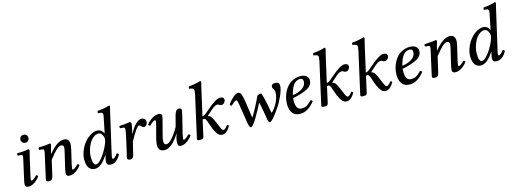

<svg xmlns="http://www.w3.org/2000/svg" viewBox="-9 -1526 6316 2366"><g transform="rotate(-15 3149.0 -343.5)"><path d="M252.9 -319.8 209 -124Q198.2 -80.1 198.2 -65.9Q198.2 -51.8 208 -51.8Q216.3 -51.8 236.1 -65.9Q255.9 -80.1 273.9 -101.1Q292 -101.1 297.9 -83Q225.6 9.8 151.9 9.8Q108.9 9.8 108.9 -30.8Q108.9 -46.9 125 -115.2L170.9 -320.8Q180.2 -361.8 180.2 -369.1Q180.2 -388.7 162.1 -390.1L122.1 -393.1Q117.2 -399.9 116.7 -408.2Q116.2 -416.5 121.1 -422.9Q213.4 -424.8 264.2 -436Q276.9 -436 276.9 -419.9Q276.9 -413.6 273.9 -402.3Q271 -391.1 264.6 -367.4Q258.3 -343.8 252.9 -319.8ZM202.1 -574.2Q202.1 -595.7 216.3 -609.9Q230.5 -624 252.9 -624Q275.4 -624 289.3 -609.9Q303.2 -595.7 303.2 -574.2Q303.2 -551.8 289.3 -537.4Q275.4 -522.9 252.9 -522.9Q230.5 -522.9 216.3 -537.4Q202.1 -551.8 202.1 -574.2Z M376.5 -12.2Q376.5 -13.7 383.8 -46.9L443.8 -316.9Q452.6 -354.5 452.6 -369.1Q452.6 -388.7 434.6 -390.1L394.5 -393.1Q390.1 -399.9 389.9 -408.2Q389.6 -416.5 394.5 -422.9Q495.1 -427.2 537.6 -436Q550.8 -436 550.8 -419.9Q550.8 -414.1 546.9 -402.1Q543 -390.1 536.4 -367.4Q529.8 -344.7 524.4 -319.8L522.5 -310.1H525.4Q583.5 -379.4 628.4 -409.2Q673.3 -439 715.8 -439Q785.6 -439 785.6 -358.9Q785.6 -342.8 772.5 -283.2L734.9 -124Q724.6 -71.8 724.6 -67.9Q724.6 -51.8 734.9 -51.8Q743.2 -51.8 762.9 -65.9Q782.7 -80.1 800.8 -101.1Q818.8 -101.1 824.7 -83Q752.4 9.8 675.8 9.8Q632.8 9.8 632.8 -25.9Q632.8 -53.7 648.4 -115.2L686.5 -274.9Q698.7 -326.2 698.7 -340.8Q698.7 -361.8 690.2 -369.4Q681.6 -377 663.6 -377Q616.7 -377 510.7 -235.8L466.8 -44.9Q460.9 -16.1 450 -3.2Q439 9.8 419.4 9.8Q395.5 9.8 386 4.4Q376.5 -1 376.5 -12.2Z M984.4 -148.9Q984.4 -39.1 1025.4 -39.1Q1055.7 -39.1 1100.3 -93.8Q1145 -148.4 1177.2 -215.1Q1209.5 -281.7 1210.4 -316.9Q1210.4 -344.7 1192.9 -372.3Q1175.3 -399.9 1147.5 -399.9Q1115.2 -399.9 1084.2 -375.5Q1053.2 -351.1 1032 -314Q1010.7 -276.9 997.6 -232.7Q984.4 -188.5 984.4 -148.9ZM897.5 -128.9Q897.5 -186 920.2 -243.4Q942.9 -300.8 977.8 -343.3Q1012.7 -385.7 1056.4 -412.4Q1100.1 -439 1141.1 -439Q1170.9 -439 1192.6 -422.6Q1214.4 -406.2 1224.1 -381.8H1225.1L1262.2 -563Q1269.5 -594.2 1269.5 -608.9Q1269.5 -628.9 1255.9 -635.5Q1242.2 -642.1 1209.5 -642.1Q1205.1 -656.7 1214.4 -671.9Q1246.1 -673.3 1293.2 -681.6Q1340.3 -689.9 1361.3 -698.2Q1374.5 -698.2 1374.5 -686Q1374 -684.6 1370.8 -671.4Q1367.7 -658.2 1361.8 -633.5Q1356 -608.9 1350.1 -583L1244.1 -121.1Q1234.4 -78.6 1234.4 -66.9Q1234.4 -58.6 1238.3 -55.2Q1242.2 -51.8 1246.1 -51.8Q1264.2 -51.8 1304.2 -104Q1320.3 -104 1328.1 -85.9Q1277.3 9.8 1201.2 9.8Q1149.4 9.8 1149.4 -36.1Q1149.4 -51.3 1159.2 -92.8L1165.5 -116.2L1162.1 -118.2Q1115.7 -50.8 1078.1 -20.5Q1040.5 9.8 998.5 9.8Q974.6 9.8 956.1 0.5Q937.5 -8.8 926.8 -22.9Q916 -37.1 909.2 -56.4Q902.3 -75.7 899.9 -93Q897.5 -110.4 897.5 -128.9Z M1411.1 -17.1Q1411.1 -23.9 1413.3 -32.5Q1415.5 -41 1418.9 -52.7Q1422.4 -64.5 1424.3 -71.8L1462.4 -242.2Q1485.4 -346.7 1485.4 -363.8Q1485.4 -389.2 1467.3 -390.1L1426.3 -393.1Q1421.9 -399.9 1421.6 -408.2Q1421.4 -416.5 1426.3 -422.9Q1501.5 -424.8 1555.2 -436Q1564.9 -436 1571 -429.2Q1577.1 -422.4 1577.1 -411.1Q1577.1 -397 1560.1 -320.8L1553.2 -290L1557.1 -289.1Q1590.3 -357.9 1631.1 -398.4Q1671.9 -439 1708.5 -439Q1730.5 -439 1745.8 -424.8Q1761.2 -410.6 1761.2 -390.1Q1761.2 -368.2 1748.5 -350.1Q1735.8 -332 1715.3 -332Q1697.3 -332 1680.2 -354Q1668 -366.2 1658.2 -366.2Q1628.9 -366.2 1535.2 -195.8L1504.4 -71.8Q1503.4 -66.9 1501 -54.9Q1498.5 -43 1496.8 -35.6Q1495.1 -28.3 1491.2 -18.3Q1487.3 -8.3 1482.4 -2.7Q1477.5 2.9 1469.2 7.1Q1460.9 11.2 1450.2 11.2Q1411.1 11.2 1411.1 -17.1Z M2081.1 -148.9 2079.1 -149.9Q1980 8.8 1886.7 8.8Q1851.6 8.8 1830.3 -10.7Q1809.1 -30.3 1809.1 -71.8Q1809.1 -99.1 1820.8 -150.9L1861.8 -306.2Q1874 -356 1874 -365.2Q1874 -377.9 1863.8 -377.9Q1854.5 -377.9 1833.3 -364Q1812 -350.1 1793.9 -329.1Q1775.9 -329.1 1770 -347.2Q1804.2 -391.1 1845.7 -415.5Q1887.2 -439.9 1925.8 -439.9Q1966.8 -439.9 1966.8 -409.2Q1966.8 -398.4 1957 -356.9L1903.8 -152.8Q1896 -119.6 1896 -97.2Q1896 -55.2 1926.8 -55.2Q1960 -55.2 2005.1 -107.4Q2050.3 -159.7 2090.8 -232.9L2125 -363.8Q2143.6 -439.9 2182.1 -439.9Q2218.8 -439.9 2218.8 -415Q2218.8 -409.2 2207 -352.1L2150.9 -125Q2141.1 -73.2 2141.1 -66.9Q2141.1 -53.2 2149.9 -53.2Q2159.2 -53.2 2178.7 -67.1Q2198.2 -81.1 2216.8 -102.1Q2234.4 -102.1 2240.7 -83Q2168.5 9.8 2095.7 9.8Q2072.8 9.8 2064.5 -1.2Q2056.2 -12.2 2056.2 -34.2Q2056.2 -82.5 2081.1 -148.9Z M2435.5 -234.9 2389.6 -27.8Q2383.8 0 2354.5 0H2325.7Q2317.4 0 2310.1 -6.6Q2302.7 -13.2 2305.7 -22.9L2426.8 -563Q2432.6 -594.7 2432.6 -607.9Q2432.6 -623.5 2418.7 -631.8Q2404.8 -640.1 2372.6 -643.1Q2369.6 -658.2 2377.4 -671.9Q2466.8 -679.7 2524.4 -699.2Q2538.6 -699.2 2538.6 -687Q2525.4 -637.7 2513.7 -583L2443.4 -272.9Q2466.8 -272.9 2499.5 -301.8Q2501 -302.7 2503.4 -305.4Q2505.9 -308.1 2507.3 -309.1L2540.5 -336.9Q2594.2 -384.8 2638.7 -411.9Q2683.1 -439 2707.5 -439Q2758.3 -439 2759.8 -401.9Q2759.8 -382.3 2744.9 -364.7Q2730 -347.2 2711.4 -347.2Q2706.1 -347.2 2701.4 -347.9Q2696.8 -348.6 2692.9 -350.1Q2689 -351.6 2686.8 -352.5Q2684.6 -353.5 2680.7 -356Q2676.8 -358.4 2675.8 -358.9Q2665 -365.2 2654.8 -365.2Q2629.9 -365.2 2586.4 -330.1Q2573.2 -318.4 2558.6 -305.2L2509.8 -262.2V-257.8Q2514.6 -256.8 2518.8 -255.1Q2522.9 -253.4 2526.1 -252.2Q2529.3 -251 2532.7 -248.5Q2536.1 -246.1 2538.1 -244.9Q2540 -243.7 2543.2 -239.7Q2546.4 -235.8 2547.6 -234.9Q2548.8 -233.9 2551.8 -228.8Q2554.7 -223.6 2555.4 -222.4Q2556.2 -221.2 2559.8 -214.8Q2563.5 -208.5 2564.5 -207Q2572.8 -190.4 2573.7 -189Q2608.9 -105.5 2619.6 -82Q2621.6 -76.2 2624.5 -71.8Q2628.4 -63 2631.8 -57.6Q2635.3 -52.2 2641.1 -48.1Q2647 -43.9 2654.8 -43.9Q2663.1 -43.9 2677.5 -56.6Q2691.9 -69.3 2706.5 -90.8Q2717.8 -90.8 2729.5 -77.1Q2682.6 8.3 2624.5 9.8Q2617.7 9.8 2614.7 8.8Q2588.4 6.8 2567.9 -16.8Q2547.4 -40.5 2523.4 -92.8Q2514.2 -113.3 2499.8 -158.7Q2485.4 -204.1 2475.6 -221.2Q2466.8 -236.8 2455.6 -236.8Q2442.4 -236.8 2435.5 -234.9Z M3164.1 -251 3159.2 -250Q3129.4 -187.5 3074.7 -94.5Q3020 -1.5 2993.2 9.8Q2985.8 12.2 2983.9 12.2Q2967.3 8.8 2957 -53.2L2918.9 -295.9Q2913.1 -329.1 2908.2 -342Q2903.3 -355 2897 -355Q2874.5 -355 2828.1 -307.1Q2808.6 -308.6 2805.2 -327.1Q2834.5 -369.1 2872.3 -402.8Q2910.2 -436.5 2935.1 -438Q2940.9 -439.5 2947.3 -438Q2969.2 -434.1 2980.7 -404.3Q2992.2 -374.5 3002 -309.1L3031.2 -103L3035.2 -102.1Q3056.2 -133.3 3095.7 -206.5Q3135.3 -279.8 3164.1 -346.2Q3191.4 -357.9 3216.3 -357.9Q3227.1 -331.5 3241.2 -271Q3258.3 -198.7 3275.9 -98.1L3283.2 -96.2Q3325.7 -138.7 3355 -196.3Q3384.3 -253.9 3389.2 -310.1Q3390.1 -314 3390.1 -321.8Q3390.1 -350.1 3369.1 -381.8Q3364.3 -388.2 3364.3 -401.9Q3364.3 -419.9 3377 -429.4Q3389.6 -439 3412.1 -439Q3414.1 -439 3415 -438Q3466.3 -438 3466.3 -392.1Q3466.3 -341.8 3428.7 -259.8Q3391.1 -177.7 3354 -127Q3260.3 12.2 3227.1 12.2Q3215.3 12.2 3207.8 -14.6Q3200.2 -41.5 3200.2 -61Q3183.6 -165 3164.1 -251Z M3761.2 -367.2Q3761.2 -388.7 3751.7 -397.2Q3742.2 -405.8 3721.2 -405.8Q3701.7 -405.8 3685.1 -398.9Q3668.5 -392.1 3650.1 -375Q3631.8 -357.9 3615.7 -323Q3599.6 -288.1 3586.9 -236.8Q3617.2 -240.7 3645 -249.3Q3672.9 -257.8 3700.4 -272.7Q3728 -287.6 3744.6 -312Q3761.2 -336.4 3761.2 -367.2ZM3580.1 -199.2Q3579.1 -191.4 3579.1 -165Q3579.1 -103 3597.7 -76.4Q3616.2 -49.8 3651.4 -49.8Q3688.5 -49.8 3713.4 -62.7Q3738.3 -75.7 3780.3 -118.2Q3796.9 -118.2 3804.2 -101.1Q3718.3 9.8 3618.2 9.8Q3552.2 9.8 3520.3 -32.7Q3488.3 -75.2 3488.3 -146Q3488.3 -184.1 3497.1 -223.6Q3505.9 -263.2 3525.6 -302.2Q3545.4 -341.3 3573.5 -371.3Q3601.6 -401.4 3644 -420.2Q3686.5 -439 3737.3 -439Q3778.3 -439 3807.6 -418.5Q3836.9 -397.9 3836.9 -363.8Q3836.9 -346.2 3834.2 -333.3Q3831.5 -320.3 3817.1 -300.3Q3802.7 -280.3 3777.1 -264.6Q3751.5 -249 3700.9 -231.2Q3650.4 -213.4 3580.1 -199.2Z M4022 -234.9 3976.1 -27.8Q3970.2 0 3940.9 0H3912.1Q3903.8 0 3896.5 -6.6Q3889.2 -13.2 3892.1 -22.9L4013.2 -563Q4019 -594.7 4019 -607.9Q4019 -623.5 4005.1 -631.8Q3991.2 -640.1 3959 -643.1Q3956.1 -658.2 3963.9 -671.9Q4053.2 -679.7 4110.8 -699.2Q4125 -699.2 4125 -687Q4111.8 -637.7 4100.1 -583L4029.8 -272.9Q4053.2 -272.9 4085.9 -301.8Q4087.4 -302.7 4089.8 -305.4Q4092.3 -308.1 4093.8 -309.1L4127 -336.9Q4180.7 -384.8 4225.1 -411.9Q4269.5 -439 4293.9 -439Q4344.7 -439 4346.2 -401.9Q4346.2 -382.3 4331.3 -364.7Q4316.4 -347.2 4297.9 -347.2Q4292.5 -347.2 4287.8 -347.9Q4283.2 -348.6 4279.3 -350.1Q4275.4 -351.6 4273.2 -352.5Q4271 -353.5 4267.1 -356Q4263.2 -358.4 4262.2 -358.9Q4251.5 -365.2 4241.2 -365.2Q4216.3 -365.2 4172.9 -330.1Q4159.7 -318.4 4145 -305.2L4096.2 -262.2V-257.8Q4101.1 -256.8 4105.2 -255.1Q4109.4 -253.4 4112.5 -252.2Q4115.7 -251 4119.1 -248.5Q4122.6 -246.1 4124.5 -244.9Q4126.5 -243.7 4129.6 -239.7Q4132.8 -235.8 4134 -234.9Q4135.3 -233.9 4138.2 -228.8Q4141.1 -223.6 4141.8 -222.4Q4142.6 -221.2 4146.2 -214.8Q4149.9 -208.5 4150.9 -207Q4159.2 -190.4 4160.2 -189Q4195.3 -105.5 4206.1 -82Q4208 -76.2 4210.9 -71.8Q4214.8 -63 4218.3 -57.6Q4221.7 -52.2 4227.5 -48.1Q4233.4 -43.9 4241.2 -43.9Q4249.5 -43.9 4263.9 -56.6Q4278.3 -69.3 4293 -90.8Q4304.2 -90.8 4315.9 -77.1Q4269 8.3 4210.9 9.8Q4204.1 9.8 4201.2 8.8Q4174.8 6.8 4154.3 -16.8Q4133.8 -40.5 4109.9 -92.8Q4100.6 -113.3 4086.2 -158.7Q4071.8 -204.1 4062 -221.2Q4053.2 -236.8 4042 -236.8Q4028.8 -236.8 4022 -234.9Z M4519.5 -234.9 4473.6 -27.8Q4467.8 0 4438.5 0H4409.7Q4401.4 0 4394 -6.6Q4386.7 -13.2 4389.6 -22.9L4510.7 -563Q4516.6 -594.7 4516.6 -607.9Q4516.6 -623.5 4502.7 -631.8Q4488.8 -640.1 4456.5 -643.1Q4453.6 -658.2 4461.4 -671.9Q4550.8 -679.7 4608.4 -699.2Q4622.6 -699.2 4622.6 -687Q4609.4 -637.7 4597.7 -583L4527.3 -272.9Q4550.8 -272.9 4583.5 -301.8Q4585 -302.7 4587.4 -305.4Q4589.8 -308.1 4591.3 -309.1L4624.5 -336.9Q4678.2 -384.8 4722.7 -411.9Q4767.1 -439 4791.5 -439Q4842.3 -439 4843.8 -401.9Q4843.8 -382.3 4828.9 -364.7Q4814 -347.2 4795.4 -347.2Q4790 -347.2 4785.4 -347.9Q4780.8 -348.6 4776.9 -350.1Q4772.9 -351.6 4770.8 -352.5Q4768.6 -353.5 4764.6 -356Q4760.7 -358.4 4759.8 -358.9Q4749 -365.2 4738.8 -365.2Q4713.9 -365.2 4670.4 -330.1Q4657.2 -318.4 4642.6 -305.2L4593.8 -262.2V-257.8Q4598.6 -256.8 4602.8 -255.1Q4606.9 -253.4 4610.1 -252.2Q4613.3 -251 4616.7 -248.5Q4620.1 -246.1 4622.1 -244.9Q4624 -243.7 4627.2 -239.7Q4630.4 -235.8 4631.6 -234.9Q4632.8 -233.9 4635.7 -228.8Q4638.7 -223.6 4639.4 -222.4Q4640.1 -221.2 4643.8 -214.8Q4647.5 -208.5 4648.4 -207Q4656.7 -190.4 4657.7 -189Q4692.9 -105.5 4703.6 -82Q4705.6 -76.2 4708.5 -71.8Q4712.4 -63 4715.8 -57.6Q4719.2 -52.2 4725.1 -48.1Q4731 -43.9 4738.8 -43.9Q4747.1 -43.9 4761.5 -56.6Q4775.9 -69.3 4790.5 -90.8Q4801.8 -90.8 4813.5 -77.1Q4766.6 8.3 4708.5 9.8Q4701.7 9.8 4698.7 8.8Q4672.4 6.8 4651.9 -16.8Q4631.3 -40.5 4607.4 -92.8Q4598.1 -113.3 4583.7 -158.7Q4569.3 -204.1 4559.6 -221.2Q4550.8 -236.8 4539.6 -236.8Q4526.4 -236.8 4519.5 -234.9Z M5158.2 -367.2Q5158.2 -388.7 5148.7 -397.2Q5139.2 -405.8 5118.2 -405.8Q5098.6 -405.8 5082 -398.9Q5065.4 -392.1 5047.1 -375Q5028.8 -357.9 5012.7 -323Q4996.6 -288.1 4983.9 -236.8Q5014.2 -240.7 5042 -249.3Q5069.8 -257.8 5097.4 -272.7Q5125 -287.6 5141.6 -312Q5158.2 -336.4 5158.2 -367.2ZM4977.1 -199.2Q4976.1 -191.4 4976.1 -165Q4976.1 -103 4994.6 -76.4Q5013.2 -49.8 5048.3 -49.8Q5085.4 -49.8 5110.4 -62.7Q5135.3 -75.7 5177.2 -118.2Q5193.8 -118.2 5201.2 -101.1Q5115.2 9.8 5015.1 9.8Q4949.2 9.8 4917.2 -32.7Q4885.3 -75.2 4885.3 -146Q4885.3 -184.1 4894 -223.6Q4902.8 -263.2 4922.6 -302.2Q4942.4 -341.3 4970.5 -371.3Q4998.5 -401.4 5041 -420.2Q5083.5 -439 5134.3 -439Q5175.3 -439 5204.6 -418.5Q5233.9 -397.9 5233.9 -363.8Q5233.9 -346.2 5231.2 -333.3Q5228.5 -320.3 5214.1 -300.3Q5199.7 -280.3 5174.1 -264.6Q5148.4 -249 5097.9 -231.2Q5047.4 -213.4 4977.1 -199.2Z M5299.8 -12.2Q5299.8 -13.7 5307.1 -46.9L5367.2 -316.9Q5376 -354.5 5376 -369.1Q5376 -388.7 5357.9 -390.1L5317.9 -393.1Q5313.5 -399.9 5313.2 -408.2Q5313 -416.5 5317.9 -422.9Q5418.5 -427.2 5460.9 -436Q5474.1 -436 5474.1 -419.9Q5474.1 -414.1 5470.2 -402.1Q5466.3 -390.1 5459.7 -367.4Q5453.1 -344.7 5447.8 -319.8L5445.8 -310.1H5448.7Q5506.8 -379.4 5551.8 -409.2Q5596.7 -439 5639.2 -439Q5709 -439 5709 -358.9Q5709 -342.8 5695.8 -283.2L5658.2 -124Q5647.9 -71.8 5647.9 -67.9Q5647.9 -51.8 5658.2 -51.8Q5666.5 -51.8 5686.3 -65.9Q5706.1 -80.1 5724.1 -101.1Q5742.2 -101.1 5748 -83Q5675.8 9.8 5599.1 9.8Q5556.2 9.8 5556.2 -25.9Q5556.2 -53.7 5571.8 -115.2L5609.9 -274.9Q5622.1 -326.2 5622.1 -340.8Q5622.1 -361.8 5613.5 -369.4Q5605 -377 5586.9 -377Q5540 -377 5434.1 -235.8L5390.1 -44.9Q5384.3 -16.1 5373.3 -3.2Q5362.3 9.8 5342.8 9.8Q5318.8 9.8 5309.3 4.4Q5299.8 -1 5299.8 -12.2Z M5907.7 -148.9Q5907.7 -39.1 5948.7 -39.1Q5979 -39.1 6023.7 -93.8Q6068.4 -148.4 6100.6 -215.1Q6132.8 -281.7 6133.8 -316.9Q6133.8 -344.7 6116.2 -372.3Q6098.6 -399.9 6070.8 -399.9Q6038.6 -399.9 6007.6 -375.5Q5976.6 -351.1 5955.3 -314Q5934.1 -276.9 5920.9 -232.7Q5907.7 -188.5 5907.7 -148.9ZM5820.8 -128.9Q5820.8 -186 5843.5 -243.4Q5866.2 -300.8 5901.1 -343.3Q5936 -385.7 5979.7 -412.4Q6023.4 -439 6064.5 -439Q6094.2 -439 6116 -422.6Q6137.7 -406.2 6147.5 -381.8H6148.4L6185.5 -563Q6192.9 -594.2 6192.9 -608.9Q6192.9 -628.9 6179.2 -635.5Q6165.5 -642.1 6132.8 -642.1Q6128.4 -656.7 6137.7 -671.9Q6169.4 -673.3 6216.6 -681.6Q6263.7 -689.9 6284.7 -698.2Q6297.9 -698.2 6297.9 -686Q6297.4 -684.6 6294.2 -671.4Q6291 -658.2 6285.2 -633.5Q6279.3 -608.9 6273.4 -583L6167.5 -121.1Q6157.7 -78.6 6157.7 -66.9Q6157.7 -58.6 6161.6 -55.2Q6165.5 -51.8 6169.4 -51.8Q6187.5 -51.8 6227.5 -104Q6243.7 -104 6251.5 -85.9Q6200.7 9.8 6124.5 9.8Q6072.8 9.8 6072.8 -36.1Q6072.8 -51.3 6082.5 -92.8L6088.9 -116.2L6085.4 -118.2Q6039.1 -50.8 6001.5 -20.5Q5963.9 9.8 5921.9 9.8Q5897.9 9.8 5879.4 0.5Q5860.8 -8.8 5850.1 -22.9Q5839.4 -37.1 5832.5 -56.4Q5825.7 -75.7 5823.2 -93Q5820.8 -110.4 5820.8 -128.9Z"/></g></svg>

Font: Common Serif News
Style: Italic
Weight: 450
Italic angle: -12°
Designer: Philipp H. Poll, Khaled Hosny
Foundry: Stefan Peev, Context Ltd.
Version: Version 1.026